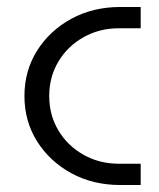

<svg xmlns="http://www.w3.org/2000/svg" viewBox="-20 -530 456 550"><path d="M325 0Q246 0 184 -34Q122 -68 86 -125.5Q50 -183 50 -255Q50 -327 86 -384.5Q122 -442 184 -476Q246 -510 325 -510H383V-449H320Q265 -449 219.5 -423.5Q174 -398 147.5 -354Q121 -310 121 -255Q121 -200 147.5 -156Q174 -112 219.5 -86.5Q265 -61 320 -61H383V0Z"/></svg>

Font: MuseoModerno Light
Style: Regular
Weight: 300
Designer: Pablo Cosgaya, Héctor Gatti, Marcela Romero, and the Authors of The MuseoModerno Project.
Foundry: Omnibus-Type Team
Version: Version 1.001